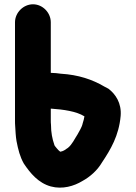

<svg xmlns="http://www.w3.org/2000/svg" viewBox="-20 -842 633 896"><path d="M374 -299C372 -286 370 -280 366 -267C362 -247 350 -231 342 -215C328 -194 317 -168 297 -152L279 -140C273 -137 268 -135 261 -134C254 -139 250 -144 244 -151C241 -155 233 -163 233 -168C224 -194 218 -224 218 -259C217 -267 217 -275 217 -282V-335H219C275 -331 336 -323 374 -299ZM134 -822C89 -822 50 -783 50 -738V-282C50 -271 50 -261 51 -251L53 -219C54 -207 55 -195 57 -184C65 -143 73 -111 91 -79C121 -34 159 12 217 28C272 43 326 26 364 3C401 -17 435 -48 456 -84C496 -144 535 -209 543 -301C548 -361 519 -403 486 -428C485 -429 468 -437 467 -438C411 -471 346 -493 264 -498C248 -500 234 -502 217 -502V-738C217 -783 179 -822 134 -822Z"/></svg>

Font: Blanket
Style: Blk
Weight: 900
Foundry: Cannot Into Space Fonts
Version: Version 0.9